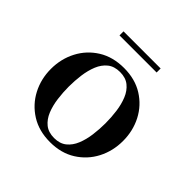

<svg xmlns="http://www.w3.org/2000/svg" viewBox="-156 -727 878 878"><g transform="rotate(45 283.0 -288.0)"><path d="M283.5 10Q211.5 10 159 -23Q106.5 -56 78 -110.5Q49.5 -165 49.5 -230Q49.5 -295 78 -349.5Q106.5 -404 159 -436.8Q211.5 -469.5 283.5 -469.5Q355 -469.5 407.2 -436.8Q459.5 -404 487.8 -349.5Q516 -295 516 -230Q516 -165 487.8 -110.5Q459.5 -56 407.2 -23Q355 10 283.5 10ZM283.5 -16.5Q320 -16.5 343.2 -35.2Q366.5 -54 379.2 -85.2Q392 -116.5 397 -154.5Q402 -192.5 402 -230Q402 -268 397 -305.8Q392 -343.5 379.2 -374.8Q366.5 -406 343.2 -424.8Q320 -443.5 283.5 -443.5Q246.5 -443.5 223.2 -424.8Q200 -406 187.2 -374.8Q174.5 -343.5 169.5 -305.8Q164.5 -268 164.5 -230Q164.5 -192.5 169.5 -154.5Q174.5 -116.5 187.2 -85.2Q200 -54 223.2 -35.2Q246.5 -16.5 283.5 -16.5ZM163 -560V-586H403V-560Z"/></g></svg>

Font: Bodoni Moda SC 9pt Medium
Style: Regular
Weight: 500
Designer: Owen Earl
Foundry: indestructible type
Version: Version 2.005